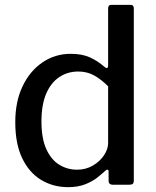

<svg xmlns="http://www.w3.org/2000/svg" viewBox="-20 -762 642 792"><path d="M444 0Q437 0 432.5 -4Q428 -8 428 -16V-54Q428 -61 424 -62Q420 -63 415 -58Q402 -46 382 -30Q362 -14 332 -2Q302 10 261 10Q199 10 149.5 -20Q100 -50 71.5 -109.5Q43 -169 43 -258Q43 -343 73 -406Q103 -469 155 -504.5Q207 -540 272 -540Q319 -540 351.5 -525Q384 -510 410 -487Q418 -480 422 -481.5Q426 -483 426 -494V-727Q426 -742 439 -742H519Q532 -742 532 -727V-17Q532 -8 528 -4Q524 0 513 0H444ZM426 -406Q397 -435 368 -451Q339 -467 303 -467Q259 -467 224.5 -444Q190 -421 170.5 -375.5Q151 -330 151 -261Q151 -191 171 -147Q191 -103 224.5 -82.5Q258 -62 298 -62Q334 -62 363 -79Q392 -96 409 -121.5Q426 -147 426 -172V-406Z"/></svg>

Font: Libre Franklin Medium
Style: Regular
Weight: 500
Designer: Pablo Impallari, Rodrigo Fuenzalida, Nhung Nguyen
Foundry: Impallari Type
Version: Version 3.000